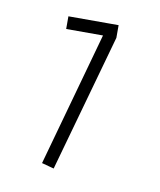

<svg xmlns="http://www.w3.org/2000/svg" viewBox="-49 -311 336 403"><g transform="rotate(10 119.0 -110.0)"><path d="M173 -243 91 50 65 43 152 -270ZM173 -243H66V-270H173Z"/></g></svg>

Font: Solide Mirage
Style: Etroit
Weight: 400
Designer: Jérémy Landes
Foundry: Velvetyne Type Foundry
Version: Version 1.1